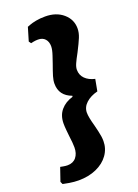

<svg xmlns="http://www.w3.org/2000/svg" viewBox="-185 -718 650 907"><g transform="rotate(-20 140.5 -265.0)"><path d="M193 -161Q193 -139 206 -93Q207 -89 214 -60Q221 -31 221 -9Q221 29 199 60Q177 91 137.5 108.5Q98 126 48 126Q26 126 1.5 122Q-23 118 -30 116L-36 103L-13 36Q-9 37 2.5 39Q14 41 23 41Q51 41 66.5 22Q82 3 82 -28Q82 -49 77 -86Q76 -95 74 -115.5Q72 -136 72 -150Q72 -191 94.5 -217.5Q117 -244 155 -255L156 -260Q96 -282 96 -342Q96 -359 102 -379Q108 -399 121 -435Q123 -441 132.5 -469Q142 -497 142 -514Q142 -537 129.5 -551Q117 -565 94 -565Q83 -565 72 -563Q61 -561 58 -560L50 -571L70 -638Q73 -639 84.5 -643.5Q96 -648 116.5 -652Q137 -656 163 -656Q218 -656 253 -626Q288 -596 288 -551Q288 -529 278.5 -506Q269 -483 249 -444Q233 -415 225.5 -398Q218 -381 218 -368Q218 -341 236 -323Q254 -305 285 -298L274 -239Q238 -230 215.5 -209.5Q193 -189 193 -161Z"/></g></svg>

Font: Alegreya ExtraBold
Style: Italic
Weight: 800
Italic angle: -7°
Designer: Juan Pablo del Peral
Foundry: Huerta Tipografica
Version: Version 2.007; ttfautohint (v1.6)